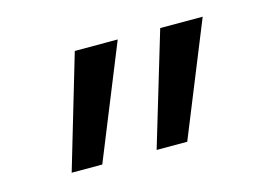

<svg xmlns="http://www.w3.org/2000/svg" viewBox="-49 -600 555 406"><g transform="rotate(-15 229.0 -396.5)"><path d="M318 -273H251L325 -520H418ZM132 -273H65L138 -520H232Z"/></g></svg>

Font: M PLUS 1p
Style: Regular
Weight: 400
Version: Version 1.062